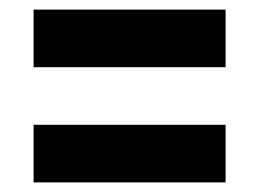

<svg xmlns="http://www.w3.org/2000/svg" viewBox="-20 -490 540 400"><path d="M50 -350V-470H450V-350ZM50 -110V-230H450V-110Z"/></svg>

Font: M PLUS 1 Code
Style: Bold
Weight: 700
Designer: Coji Morishita
Foundry: UNDERFOREST DESIGN
Version: Version 1.002